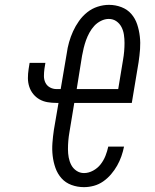

<svg xmlns="http://www.w3.org/2000/svg" viewBox="-20 -763 640 791"><path d="M326 8Q299 8 274.5 -1Q250 -10 233.5 -28.5Q217 -47 208.5 -71Q200 -95 197 -121Q194 -147 196 -174Q198 -201 202 -228L221 -339H213Q194 -339 176 -342Q158 -345 143 -353.5Q128 -362 117 -375.5Q106 -389 100.5 -406Q95 -423 95 -441.5Q95 -460 98 -479L102 -504H167L163 -479Q161 -464 161 -449.5Q161 -435 167 -422.5Q173 -410 185.5 -403Q198 -396 213 -396H230L255 -543Q258 -566 264.5 -589Q271 -612 281 -634Q291 -656 305.5 -676.5Q320 -697 339.5 -712.5Q359 -728 382.5 -735.5Q406 -743 429 -743Q456 -743 480.5 -733.5Q505 -724 521 -705.5Q537 -687 545 -663Q553 -639 556 -613Q559 -587 557 -560.5Q555 -534 551 -507L523 -339H286L266 -218Q263 -201 261.5 -183.5Q260 -166 260 -148.5Q260 -131 263 -114.5Q266 -98 273.5 -83.5Q281 -69 295 -59.5Q309 -50 326 -50Q345 -50 363.5 -60Q382 -70 394.5 -86Q407 -102 414.5 -121Q422 -140 426 -159H491Q487 -139 480 -119Q473 -99 462.5 -80.5Q452 -62 437.5 -45Q423 -28 405 -15.5Q387 -3 366.5 2.5Q346 8 326 8ZM467 -396 487 -517Q490 -534 491.5 -551.5Q493 -569 493 -586Q493 -603 490.5 -620Q488 -637 480.5 -651.5Q473 -666 459.5 -675.5Q446 -685 428 -685Q412 -685 396 -677Q380 -669 368.5 -656.5Q357 -644 348.5 -628.5Q340 -613 334.5 -597.5Q329 -582 325 -566Q321 -550 318 -533L296 -396Z"/></svg>

Font: Iosevka SS04 Lt Ex Obl
Style: Regular
Weight: 300
Width: 7
Italic angle: -9°
Monospace: yes
Designer: Belleve Invis
Foundry: Belleve Invis
Version: Version 19.0.0; ttfautohint (v1.8.4)